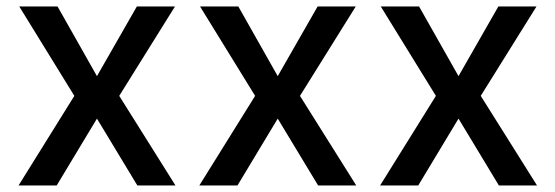

<svg xmlns="http://www.w3.org/2000/svg" viewBox="-20 -565 1692 585"><path d="M155.3 -545.4 275.4 -333 397 -545.4H513.2L343.3 -272.9L514.6 0H398.4L275.4 -203.6L152.8 0H36.6L206.5 -272.9L38.6 -545.4Z M706.1 -545.4 826.2 -333 947.8 -545.4H1064L894 -272.9L1065.4 0H949.2L826.2 -203.6L703.6 0H587.4L757.3 -272.9L589.4 -545.4Z M1256.8 -545.4 1377 -333 1498.5 -545.4H1614.7L1444.8 -272.9L1616.2 0H1500L1377 -203.6L1254.4 0H1138.2L1308.1 -272.9L1140.1 -545.4Z"/></svg>

Font: Interop Med
Style: Regular
Weight: 500
Designer: Rasmus Andersson, Google, Jang Haemin
Foundry: jhaemin
Version: Version 1.007